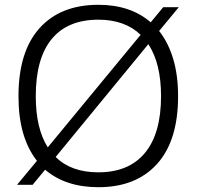

<svg xmlns="http://www.w3.org/2000/svg" viewBox="-20 -770 819 800"><path d="M134 -100Q96 -148 76.5 -215Q57 -282 57 -369Q57 -555 144.5 -652.5Q232 -750 390 -750Q524 -750 608 -677L660 -740H725L643 -641Q681 -593 701.5 -525Q722 -457 722 -369Q722 -184 634.5 -87Q547 10 390 10Q253 10 168 -63L116 0H51ZM390 -52Q517 -52 584 -133Q651 -214 651 -369Q651 -506 598 -586L212 -116Q276 -52 390 -52ZM129 -369Q129 -235 179 -156L566 -625Q500 -688 390 -688Q262 -688 195.5 -607.5Q129 -527 129 -369Z"/></svg>

Font: Encode Sans Wide
Style: Light
Weight: 300
Designer: Pablo Impallari, Andres Torresi
Foundry: Pablo Impallari, Andres Torresi
Version: Version 1.000; ttfautohint (v1.00) -l 8 -r 50 -G 200 -x 14 -